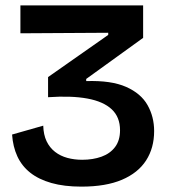

<svg xmlns="http://www.w3.org/2000/svg" viewBox="-20 -681 635 715"><path d="M283 14Q219 14 171.5 0.5Q124 -13 92.5 -38Q61 -63 44.5 -99Q28 -135 25 -180L141 -213Q142 -179 153.5 -155Q165 -131 185 -115.5Q205 -100 231 -93Q257 -86 286 -86Q326 -86 358 -97.5Q390 -109 408.5 -133.5Q427 -158 427 -196Q427 -245 396 -274Q365 -303 305.5 -314Q246 -325 159 -319V-394L383 -551V-559L56 -557V-661H513V-540L301 -387V-379Q394 -382 449.5 -357.5Q505 -333 529.5 -289.5Q554 -246 554 -193Q554 -130 524 -83.5Q494 -37 434 -11.5Q374 14 283 14Z"/></svg>

Font: Bricolage Grotesque 24pt SemiBold
Style: Regular
Weight: 600
Designer: Mathieu Triay
Foundry: Atelier Triay
Version: Version 1.001;gftools[0.9.33.dev8+g029e19f]